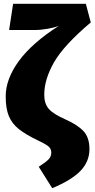

<svg xmlns="http://www.w3.org/2000/svg" viewBox="-20 -764 498 1011"><path d="M458 -646Q316 -526 264.5 -436Q213 -346 213 -265Q213 -218 237 -190.5Q261 -163 325 -135Q390 -106 420.5 -72.5Q451 -39 451 21Q451 87 403.5 136Q356 185 255 227L184 114Q220 91 235 76Q250 61 250 40Q250 21 237.5 9Q225 -3 183 -23Q116 -55 79.5 -84Q43 -113 26.5 -153Q10 -193 10 -256Q10 -348 79.5 -443Q149 -538 290 -628Q268 -619 231.5 -612.5Q195 -606 163 -606H28L49 -744H432Z"/></svg>

Font: FiraGO Heavy
Style: Regular
Weight: 900
Designer: bBox Type
Foundry: bBox Type GmbH
Version: Version 1.001